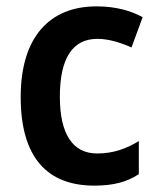

<svg xmlns="http://www.w3.org/2000/svg" viewBox="-20 -573 497 603"><path d="M276 10C335 10 378 -1 416 -26V-130C377 -106 336 -91 285 -91C209 -91 168 -151 168 -269C168 -389 207 -451 286 -451C320 -451 357 -440 393 -424L428 -519C392 -539 344 -553 283 -553C136 -553 45 -457 45 -268C45 -78 129 10 276 10Z"/></svg>

Font: Noto Sans Devanagari UI SemiCondensed SemiBold
Style: Regular
Weight: 600
Width: 4
Designer: Jelle Bosma - Monotype Design Team
Foundry: Monotype Imaging Inc.
Version: Version 2.004